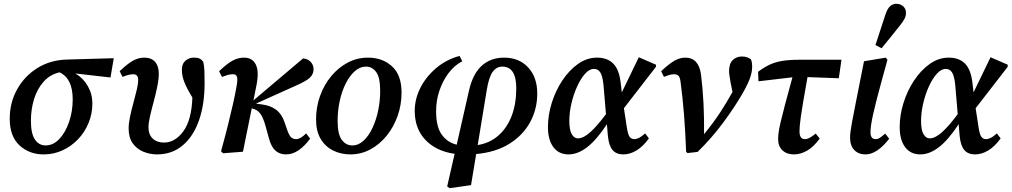

<svg xmlns="http://www.w3.org/2000/svg" viewBox="-20 -795 5300 1006"><path d="M209 14Q133 14 82 -33.5Q31 -81 31 -173Q31 -257 69.5 -326.5Q108 -396 176 -438.5Q244 -481 332 -483L576 -490L559 -389L375 -410Q416 -386 440 -344Q464 -302 464 -253Q464 -199 444 -150.5Q424 -102 388.5 -65Q353 -28 307 -7Q261 14 209 14ZM142 -162Q142 -95 163 -64Q184 -33 219 -33Q259 -33 291 -67Q323 -101 342 -156.5Q361 -212 361 -274Q361 -384 292 -416Q243 -405 209.5 -368Q176 -331 159 -277.5Q142 -224 142 -162Z M803 14Q766 14 731.5 0Q697 -14 675.5 -44Q654 -74 654 -122Q654 -149 661.5 -184.5Q669 -220 679 -256Q689 -292 696.5 -324Q704 -356 704 -377Q704 -406 678 -406Q668 -406 654.5 -403Q641 -400 622 -392L607 -422Q649 -462 677.5 -477.5Q706 -493 736 -493Q773 -493 792.5 -471Q812 -449 812 -409Q812 -380 804 -341Q796 -302 785 -261.5Q774 -221 766 -185.5Q758 -150 758 -129Q758 -90 780 -69Q802 -48 839 -48Q897 -48 940.5 -107Q984 -166 988 -284Q957 -335 945 -367Q933 -399 933 -430Q933 -462 953.5 -478.5Q974 -495 1002 -493Q1030 -493 1045 -471Q1050 -449 1051 -425Q1052 -401 1052 -359Q1052 -248 1022.5 -164Q993 -80 937 -33Q881 14 803 14Z M1138 -2Q1161 -85 1175.5 -144Q1190 -203 1200.5 -249Q1211 -295 1219 -340Q1226 -377 1222 -391.5Q1218 -406 1201 -406Q1186 -406 1173.5 -402.5Q1161 -399 1143 -392L1128 -422Q1170 -462 1199 -477.5Q1228 -493 1258 -493Q1303 -493 1320.5 -456.5Q1338 -420 1324 -349L1308 -269L1568 -489Q1592 -487 1607.5 -471Q1623 -455 1623 -432Q1623 -407 1604 -388.5Q1585 -370 1532 -347L1321 -252L1351 -248Q1398 -242 1427.5 -219.5Q1457 -197 1471 -154L1486 -111Q1496 -83 1506.5 -74.5Q1517 -66 1532 -66Q1554 -66 1584 -96L1605 -69Q1577 -30 1545 -8Q1513 14 1479 14Q1446 14 1424 -5Q1402 -24 1390 -67L1373 -129Q1359 -180 1343.5 -200Q1328 -220 1304 -226L1299 -227L1253 0L1149 8Z M1816 14Q1766 14 1725 -6.5Q1684 -27 1660 -67.5Q1636 -108 1636 -169Q1636 -234 1657 -292.5Q1678 -351 1715.5 -396Q1753 -441 1802 -467Q1851 -493 1908 -493Q1984 -493 2034 -447.5Q2084 -402 2084 -310Q2084 -246 2063.5 -188Q2043 -130 2006.5 -84.5Q1970 -39 1921 -12.5Q1872 14 1816 14ZM1826 -33Q1858 -33 1885 -58Q1912 -83 1931.5 -124.5Q1951 -166 1961.5 -216.5Q1972 -267 1972 -318Q1972 -389 1951 -417.5Q1930 -446 1898 -446Q1866 -446 1839 -422Q1812 -398 1791.5 -357.5Q1771 -317 1760 -266Q1749 -215 1749 -162Q1749 -91 1771 -62Q1793 -33 1826 -33Z M2530 -321 2483 -35Q2546 -45 2591.5 -85Q2637 -125 2661 -188Q2685 -251 2685 -332Q2685 -446 2612 -446Q2581 -446 2561 -418Q2541 -390 2530 -321ZM2336 191 2323 182 2362 11Q2265 -3 2209 -62Q2153 -121 2153 -214Q2153 -276 2182.5 -334.5Q2212 -393 2265 -438Q2318 -483 2388 -502L2402 -474Q2360 -452 2329.5 -411Q2299 -370 2282 -319Q2265 -268 2265 -212Q2265 -130 2295 -89Q2325 -48 2373 -37L2437 -319Q2457 -408 2504 -450.5Q2551 -493 2621 -493Q2700 -493 2747.5 -441.5Q2795 -390 2795 -305Q2795 -223 2757.5 -154.5Q2720 -86 2648.5 -41.5Q2577 3 2475 12L2448 175Z M2963 -161Q2963 -113 2976 -91.5Q2989 -70 3008 -70Q3037 -70 3073.5 -103Q3110 -136 3155 -197L3142 -350Q3137 -398 3125 -416Q3113 -434 3093 -434Q3068 -434 3045 -408Q3022 -382 3003.5 -341Q2985 -300 2974 -252.5Q2963 -205 2963 -161ZM2959 14Q2908 14 2879.5 -24Q2851 -62 2851 -129Q2851 -192 2871 -256Q2891 -320 2926.5 -373.5Q2962 -427 3008.5 -460Q3055 -493 3108 -493Q3162 -493 3193 -462Q3224 -431 3232 -362L3238 -311L3327 -495L3417 -456V-445L3249 -228L3263 -136Q3269 -93 3278 -79.5Q3287 -66 3304 -66Q3315 -66 3329 -73Q3343 -80 3360 -96L3380 -70Q3350 -28 3315.5 -7Q3281 14 3246 14Q3209 14 3189.5 -9Q3170 -32 3165 -84L3160 -144Q3105 -61 3056 -23.5Q3007 14 2959 14Z M3575 0Q3571 -106 3564 -194Q3557 -282 3546 -365Q3543 -390 3535 -398Q3527 -406 3512 -406Q3500 -406 3488 -402.5Q3476 -399 3459 -392L3444 -422Q3486 -461 3514 -477Q3542 -493 3571 -493Q3641 -493 3653 -404Q3662 -334 3666 -254Q3670 -174 3669 -92Q3715 -148 3750.5 -201.5Q3786 -255 3818 -313L3808 -362Q3806 -377 3803 -393Q3800 -409 3800 -422Q3800 -462 3819.5 -480.5Q3839 -499 3867 -499Q3884 -499 3895.5 -494.5Q3907 -490 3914 -485Q3921 -471 3921 -445Q3921 -418 3909.5 -385.5Q3898 -353 3871 -306Q3829 -233 3768.5 -151.5Q3708 -70 3635 1L3582 7Z M3954 -369 3952 -419Q3983 -442 4012.5 -456Q4042 -470 4079.5 -476Q4117 -482 4171 -482H4389L4375 -385L4211 -391Q4197 -312 4188.5 -262.5Q4180 -213 4176 -183.5Q4172 -154 4170.5 -137Q4169 -120 4169 -107Q4169 -66 4197 -66Q4210 -66 4224 -74Q4238 -82 4254 -95L4275 -69Q4243 -25 4208.5 -5.5Q4174 14 4141 14Q4102 14 4079.5 -7.5Q4057 -29 4057 -67Q4057 -80 4059.5 -100Q4062 -120 4070 -154.5Q4078 -189 4093 -246Q4108 -303 4132 -390Z M4515 14Q4478 14 4456 -9Q4434 -32 4434 -75Q4434 -87 4436 -104Q4438 -121 4444.5 -156.5Q4451 -192 4464 -257L4507 -474L4621 -493L4630 -482L4597 -362Q4568 -256 4554.5 -195Q4541 -134 4541 -102Q4541 -66 4568 -66Q4580 -66 4591.5 -74Q4603 -82 4618 -95L4639 -68Q4575 14 4515 14ZM4567 -559Q4593 -639 4619 -718Q4630 -751 4644.5 -763Q4659 -775 4676 -775Q4699 -775 4713 -761.5Q4727 -748 4727 -728Q4727 -712 4719.5 -697Q4712 -682 4695 -661Q4671 -631 4647.5 -601.5Q4624 -572 4599 -542Z M4806 -161Q4806 -113 4819 -91.5Q4832 -70 4851 -70Q4880 -70 4916.5 -103Q4953 -136 4998 -197L4985 -350Q4980 -398 4968 -416Q4956 -434 4936 -434Q4911 -434 4888 -408Q4865 -382 4846.5 -341Q4828 -300 4817 -252.5Q4806 -205 4806 -161ZM4802 14Q4751 14 4722.5 -24Q4694 -62 4694 -129Q4694 -192 4714 -256Q4734 -320 4769.5 -373.5Q4805 -427 4851.5 -460Q4898 -493 4951 -493Q5005 -493 5036 -462Q5067 -431 5075 -362L5081 -311L5170 -495L5260 -456V-445L5092 -228L5106 -136Q5112 -93 5121 -79.5Q5130 -66 5147 -66Q5158 -66 5172 -73Q5186 -80 5203 -96L5223 -70Q5193 -28 5158.5 -7Q5124 14 5089 14Q5052 14 5032.5 -9Q5013 -32 5008 -84L5003 -144Q4948 -61 4899 -23.5Q4850 14 4802 14Z"/></svg>

Font: Source Serif 4 Semibold
Style: Italic
Weight: 600
Italic angle: -12°
Designer: Frank Grießhammer
Foundry: Adobe
Version: Version 4.005;hotconv 1.1.0;makeotfexe 2.6.0